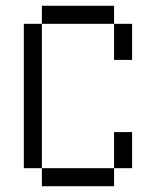

<svg xmlns="http://www.w3.org/2000/svg" viewBox="-20 -645 540 665"><path d="M375 -562.5H125V-625H375ZM62.5 -562.5H125V-62.5H62.5ZM125 -62.5H375V0H125ZM375 -187.5H437.5V-62.5H375ZM375 -562.5H437.5V-437.5H375Z"/></svg>

Font: 寒蝉点阵体 16px
Style: Regular
Weight: 400
Designer: Designed by Warren2060
Foundry: ChillType
Version: Version 1.000